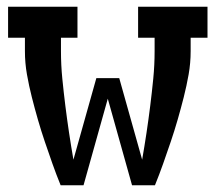

<svg xmlns="http://www.w3.org/2000/svg" viewBox="-20 -550 640 570"><path d="M160 0Q147 -32 135.5 -64.5Q124 -97 113 -129.5Q102 -162 92.5 -195Q83 -228 74.5 -261.5Q66 -295 60 -329Q54 -363 54 -398V-438H4V-530H210V-438H161V-398Q161 -357 165 -316.5Q169 -276 174 -236Q179 -196 185 -156Q191 -116 198 -76L266 -318H334L402 -76Q409 -116 415 -156Q421 -196 426 -236Q431 -276 435 -316.5Q439 -357 439 -398V-438H390V-530H596V-438H546V-398Q546 -363 540 -329Q534 -295 525.5 -261.5Q517 -228 507.5 -195Q498 -162 487 -129.5Q476 -97 464.5 -64.5Q453 -32 440 0H372L300 -257L228 0Z"/></svg>

Font: Iosevka Curly Slab SmBdEx
Style: Regular
Weight: 600
Width: 7
Monospace: yes
Designer: Belleve Invis
Foundry: Belleve Invis
Version: Version 11.1.0; ttfautohint (v1.8.3)